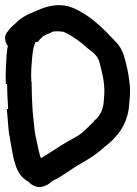

<svg xmlns="http://www.w3.org/2000/svg" viewBox="-26 -626 538 754"><path d="M-3 -296H2C2 -263 4 -231 6 -198H1L2 -183C6 -152 5 -119 13 -83C17 -58 23 -23 29 2C37 30 46 66 85 87C121 125 158 105 181 84C222 65 260 33 292 16C329 -5 355 -22 387 -51C432 -86 475 -135 481 -212C483 -239 487 -261 483 -298C479 -335 472 -369 462 -403C454 -432 439 -453 417 -474C388 -505 356 -537 318 -563C298 -576 274 -592 243 -601C202 -612 163 -602 137 -592C108 -579 74 -569 46 -545L30 -530C25 -525 20 -522 15 -516L4 -502C-13 -483 -6 -461 5 -445C2 -434 1 -423 0 -410C-2 -377 -5 -338 -3 -296ZM97 -305C96 -324 96 -341 97 -357C100 -400 102 -438 113 -460C114 -460 118 -461 123 -462L131 -472C133 -474 138 -477 141 -482L152 -488C160 -493 171 -495 182 -502C195 -504 216 -503 228 -500L229 -497H233C264 -480 289 -463 315 -439C343 -417 358 -407 365 -380C373 -347 381 -320 383 -290C385 -262 383 -251 381 -222C377 -189 363 -166 344 -152L343 -149C326 -133 309 -115 293 -102C279 -91 262 -83 241 -71C204 -50 169 -24 134 -5C126 -30 120 -65 112 -100C108 -125 106 -157 102 -192C100 -228 98 -269 98 -304V-305Z"/></svg>

Font: Stray Cat
Style: ExBlk
Weight: 1000
Version: Version 1.0